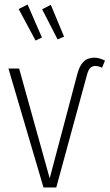

<svg xmlns="http://www.w3.org/2000/svg" viewBox="-20 -823 481 843"><path d="M101.1 -803.2 164.1 -658.2 136.2 -645 62 -783.2ZM203.1 -801.8 261.2 -662.1 232.9 -649.9 165 -782.2ZM361.8 -494.1 227.1 0H170.9L17.1 -522H64L198.2 -40L319.8 -499Q329.1 -534.7 346.9 -552.2Q364.7 -569.8 395 -569.8Q414.6 -569.8 440.9 -557.1L428.2 -525.9Q411.6 -533.2 398.9 -533.2Q383.8 -533.2 375.5 -523.9Q367.2 -514.6 361.8 -494.1Z"/></svg>

Font: Fira Sans Compressed ExtraLight
Style: Regular
Weight: 250
Width: 1
Designer: Carrois Corporate & Edenspiekermann AG
Foundry: Carrois Corporate GbR & Edenspiekermann AG
Version: Version 4.203;PS 004.203;hotconv 1.0.88;makeotf.lib2.5.64775